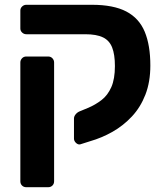

<svg xmlns="http://www.w3.org/2000/svg" viewBox="-20 -591 694 802"><path d="M90 191Q79 191 72 184Q65 177 65 166V-330Q65 -340 72 -347.5Q79 -355 90 -355H181Q192 -355 199 -347.5Q206 -340 206 -330V166Q206 177 199 184Q192 191 181 191ZM315 12Q306 14 297.5 6Q289 -2 289 -12V-96Q289 -105 296 -113.5Q303 -122 313 -126L347 -140Q378 -153 404 -173Q430 -193 445 -227Q460 -261 460 -315Q460 -363 448.5 -392.5Q437 -422 410 -435Q383 -448 336 -448H90Q80 -448 72.5 -455Q65 -462 65 -472V-547Q65 -557 72.5 -564Q80 -571 90 -571H364Q454 -571 507.5 -543Q561 -515 584.5 -458.5Q608 -402 608 -317Q608 -249 587.5 -196Q567 -143 531 -104.5Q495 -66 450 -40.5Q405 -15 356 -1Z"/></svg>

Font: Rubik SemiBold
Style: Regular
Weight: 600
Designer: Hubert and Fischer
Foundry: Hubert and Fischer
Version: Version 2.300;gftools[0.9.30]